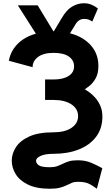

<svg xmlns="http://www.w3.org/2000/svg" viewBox="-20 -927 680 1173"><path d="M307.1 12.7Q255.9 12.7 228 25.6Q200.2 38.6 200.2 54.7Q200.2 70.8 217 82.8Q233.9 94.7 284.7 94.7Q310.5 94.7 328.6 88.4Q346.7 82 363.5 73.5Q380.4 64.9 401.4 58.6Q422.4 52.2 454.6 52.2Q501.5 52.2 536.4 67.1Q571.3 82 605 100.6L571.8 226.1Q548.8 209.5 532.5 200.2Q516.1 190.9 498.3 187.3Q480.5 183.6 454.6 183.6Q434.1 183.6 418.7 190.2Q403.3 196.8 386.5 205.1Q369.6 213.4 345.9 219.7Q322.3 226.1 284.7 226.1Q202.1 226.1 150.6 200.7Q99.1 175.3 75.4 136Q51.8 96.7 51.8 54.7Q51.8 12.7 76.9 -27.1Q102.1 -66.9 158 -92.8Q213.9 -118.7 307.1 -118.7Q376 -118.7 416.5 -145.8Q457 -172.9 457 -217.3Q457 -262.2 416.5 -289.3Q376 -316.4 307.1 -316.4H255.4V-441.4H307.1Q364.7 -441.4 398.7 -462.6Q432.6 -483.9 432.6 -521.5Q432.6 -559.1 400.6 -581.5Q368.7 -604 307.1 -604Q245.6 -604 212.4 -579.1Q179.2 -554.2 179.2 -516.6L34.2 -555.7Q44.4 -614.7 87.2 -658.2Q129.9 -701.7 199.2 -721.2L88.9 -894.5H210L306.6 -735.4H307.1H308.6L356.9 -815.9Q385.3 -865.7 420.2 -886.5Q455.1 -907.2 492.2 -907.2Q517.1 -907.2 536.4 -899.2Q555.7 -891.1 566.9 -883.1Q578.1 -875 578.1 -875L543.9 -795.4Q543.9 -795.4 529.8 -803.5Q515.6 -811.5 494.6 -811.5Q460 -811.5 440.4 -776.9L407.7 -723.6Q488.3 -702.6 534.7 -650.4Q581.1 -598.1 581.1 -524.4Q581.1 -478.5 564.9 -449.5Q548.8 -420.4 529.1 -404.5Q509.3 -388.7 498.5 -381.3Q508.8 -375.5 526.4 -362.8Q543.9 -350.1 562 -329.8Q580.1 -309.6 592.8 -280.8Q605.5 -252 605.5 -214.4Q605.5 -142.1 567.1 -91.3Q528.8 -40.5 461.4 -13.9Q394 12.7 307.1 12.7Z"/></svg>

Font: Giphurs
Style: Bold
Weight: 700
Version: Version 0.920; ttfautohint (v1.8.4.7-5d5b)